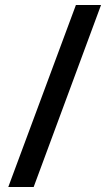

<svg xmlns="http://www.w3.org/2000/svg" viewBox="-20 -739 432 764"><path d="M382 -719H282L13 5H114Z"/></svg>

Font: Noto Sans Armenian ExtraCondensed SemiBold
Style: Regular
Weight: 600
Width: 2
Designer: Monotype Design Team
Foundry: Monotype Imaging Inc.
Version: Version 2.008